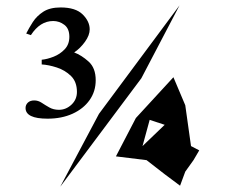

<svg xmlns="http://www.w3.org/2000/svg" viewBox="-20 -692 844 719"><path d="M704.6 -92.3 673.8 -49.3 654.3 3.4 596.7 -39.6 528.8 -92.3 414.1 -106.4 488.8 -250 629.4 -402.8 673.8 -297.9 695.3 -145 726.1 -128.9ZM509.3 -398.9 205.6 7.3 350.6 -265.6 652.3 -671.9ZM338.4 -391.6Q338.4 -349.6 315.4 -317.1Q292.5 -284.7 251.7 -266.1Q210.9 -247.6 158.2 -247.6Q75.7 -247.6 75.7 -287.6Q75.7 -299.3 84.2 -307.6Q92.8 -315.9 108.4 -315.9Q123 -315.9 136.2 -307.1Q149.4 -298.3 164.8 -289.6Q180.2 -280.8 200.7 -280.8Q227.1 -280.8 247.6 -300Q268.1 -319.3 268.1 -347.7Q268.1 -385.7 245.8 -407.5Q223.6 -429.2 192.9 -439.2Q162.1 -449.2 136.2 -450.7V-468.3Q156.7 -470.2 180.9 -479.7Q205.1 -489.3 222.4 -507.6Q239.7 -525.9 239.7 -554.2Q239.7 -585 220.9 -599.1Q202.1 -613.3 179.2 -613.3Q129.9 -613.3 95.7 -560.5L78.1 -566.4Q88.4 -586.9 103 -609.6Q117.7 -632.3 142.3 -648.2Q167 -664.1 207 -664.1Q263.2 -664.1 289.6 -637.9Q315.9 -611.8 315.9 -582Q315.9 -560.1 298.3 -535.6Q280.8 -511.2 257.8 -495.6Q285.2 -485.4 311.8 -461.4Q338.4 -437.5 338.4 -391.6ZM596.7 -224.6 540.5 -243.2 513.7 -145Z"/></svg>

Font: Awami Nastaliq
Style: Bold
Weight: 700
Designer: Peter Martin, SIL International
Foundry: SIL International
Version: Version 3.100